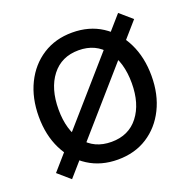

<svg xmlns="http://www.w3.org/2000/svg" viewBox="-105 -641 759 766"><g transform="rotate(-20 274.5 -257.5)"><path d="M274.4 11.7Q203.1 11.7 149.2 -22.7Q95.2 -57.1 65.2 -117.7Q35.2 -178.2 35.2 -256.8Q35.2 -335.9 65.2 -397Q95.2 -458 149.2 -492.7Q203.1 -527.3 274.4 -527.3Q346.2 -527.3 399.9 -492.7Q453.6 -458 483.6 -397Q513.7 -335.9 513.7 -256.8Q513.7 -178.2 483.6 -117.7Q453.6 -57.1 399.9 -22.7Q346.2 11.7 274.4 11.7ZM274.4 -63.5Q347.7 -63.5 388.7 -116.5Q429.7 -169.4 429.7 -256.8Q429.7 -345.2 388.4 -398.7Q347.2 -452.1 274.4 -452.1Q201.7 -452.1 160.4 -398.9Q119.1 -345.7 119.1 -256.8Q119.1 -168.9 160.2 -116.2Q201.2 -63.5 274.4 -63.5ZM74.7 22.5 22.9 -22.5 474.1 -538.1 525.9 -493.2Z"/></g></svg>

Font: Inter Display
Style: Regular
Weight: 400
Designer: Rasmus Andersson
Foundry: rsms
Version: Version 4.001;git-9221beed3